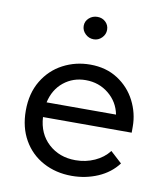

<svg xmlns="http://www.w3.org/2000/svg" viewBox="-76 -705 661 776"><g transform="rotate(10 254.5 -317.5)"><path d="M479 -206H115Q119 -138 163.5 -97.5Q208 -57 274 -57Q316 -57 352.5 -73.5Q389 -90 411 -119L458 -76Q427 -35 377 -13.5Q327 8 270 8Q205 8 153 -20Q101 -48 71.5 -99.5Q42 -151 42 -220Q42 -291 73 -342.5Q104 -394 155.5 -421Q207 -448 267 -448Q332 -448 380 -417Q428 -386 453.5 -336Q479 -286 479 -231ZM119 -267H404Q394 -318 354 -350.5Q314 -383 260 -383Q208 -383 169.5 -352Q131 -321 119 -267ZM213 -598Q213 -617 227.5 -630Q242 -643 262 -643Q282 -643 295.5 -630Q309 -617 309 -598Q309 -579 295 -565Q281 -551 262 -551Q242 -551 227.5 -565Q213 -579 213 -598Z"/></g></svg>

Font: Tilda Sans
Style: Regular
Weight: 400
Designer: ParaType Ltd
Foundry: ParaType Ltd
Version: Version 1.002W